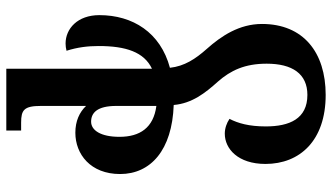

<svg xmlns="http://www.w3.org/2000/svg" viewBox="-242 -558 1053 609"><g transform="rotate(-90 284.5 -253.5)"><path d="M541 -465C541 -534 498 -572 451 -572C443 -572 436 -571 428 -569C439 -534 443 -502 443 -467C443 -381 424 -323 371 -298V-760H175V-713H200C240 -713 253 -704 253 -650V-507C233 -528 205 -541 168 -541C100 -541 37 -493 37 -399C37 -302 113 -234 256 -229C261 -171 294 -129 330 -89C366 -48 387 -3 387 66C387 147 355 195 288 195C212 195 188 138 188 63C188 10 198 -25 212 -52C199 -61 182 -67 165 -67C117 -67 69 -25 69 62C69 171 143 253 288 253C423 253 513 182 513 51C513 -21 475 -78 434 -124C402 -160 379 -195 374 -241C486 -271 541 -359 541 -465ZM155 -401C155 -461 176 -491 203 -491C231 -491 253 -472 253 -411V-284C184 -293 155 -336 155 -401Z"/></g></svg>

Font: Noto Serif Georgian Condensed SemiBold
Style: Regular
Weight: 600
Width: 3
Designer: Monotype Design Team, Akaki Razmadze
Foundry: Google LLC
Version: Version 2.003